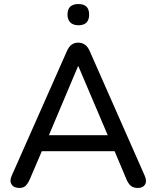

<svg xmlns="http://www.w3.org/2000/svg" viewBox="-20 -923 774 950"><path d="M368 -798Q342 -798 328 -812Q314 -826 314 -851Q314 -903 368 -903Q421 -903 421 -851Q421 -798 368 -798ZM76 7Q48 7 37 -11Q26 -29 39 -56L311 -670Q321 -693 335 -702.5Q349 -712 367 -712Q385 -712 399.5 -702.5Q414 -693 424 -670L695 -56Q708 -28 698 -10.5Q688 7 662 7Q640 7 627.5 -3.5Q615 -14 606 -35L547 -175H187L127 -35Q117 -13 106 -3Q95 7 76 7ZM366 -595 222 -254H513L368 -595Z"/></svg>

Font: Chiron GoRound TC
Style: Regular
Weight: 400
Designer: Ryoko NISHIZUKA 西塚涼子 (kana, bopomofo & ideographs); Paul D. Hunt (Latin, Greek & Cyrillic); Sandoll Communications 산돌커뮤니
Foundry: Adobe
Version: Version 1.000;hotconv 1.1.1;makeotfexe 2.6.0